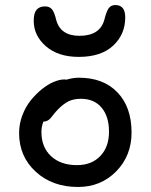

<svg xmlns="http://www.w3.org/2000/svg" viewBox="-20 -764 593 756"><path d="M290 -540Q209 -540 160.9 -581.8Q112.8 -623.5 112.8 -682.1Q112.8 -712.4 124 -725.6Q135.3 -738.8 157.2 -738.8Q174.8 -738.8 184.3 -727.8Q193.8 -716.8 201.2 -686Q217.8 -623 293 -623Q374 -623 391.1 -687Q399.4 -720.2 408.4 -732.2Q417.5 -744.1 434.1 -744.1Q473.1 -744.1 473.1 -695.8Q473.1 -628.4 425.5 -584.2Q377.9 -540 290 -540ZM287.1 -27.8Q186 -27.8 120.6 -87.9Q55.2 -147.9 55.2 -240.2Q55.2 -275.9 67.9 -309.6Q80.6 -343.3 100.6 -368.2Q120.6 -393.1 144.3 -412.4Q168 -431.6 191.4 -441.4Q214.8 -451.2 232.9 -451.2Q239.3 -451.2 241.2 -450.2Q267.1 -458 291 -458Q387.2 -458 442.6 -400.1Q498 -342.3 498 -242.2Q498 -150.9 437.7 -89.4Q377.4 -27.8 287.1 -27.8ZM143.1 -244.1Q143.1 -184.6 180.9 -149.2Q218.8 -113.8 283.2 -113.8Q340.8 -113.8 375 -149.7Q409.2 -185.5 409.2 -245.1Q409.2 -305.7 379.9 -340.3Q350.6 -375 298.8 -375Q270 -375 250.2 -365.2Q230.5 -355.5 210 -335Q201.2 -326.2 192.1 -314.9Q183.1 -303.7 178.7 -298.3Q174.3 -293 167.2 -289.1Q160.2 -285.2 150.9 -285.2Q143.1 -265.6 143.1 -244.1Z"/></svg>

Font: Shantell Sans Irregular
Style: Regular
Weight: 400
Designer: Stephen Nixon, Anya Danilova, Shantell Martin
Foundry: Arrow Type
Version: Version 1.006;[9816181b4]